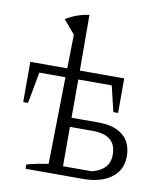

<svg xmlns="http://www.w3.org/2000/svg" viewBox="-83 -803 729 870"><g transform="rotate(10 281.5 -368.5)"><path d="M94 0V-20Q143 -33 193 -40L200 -440H80L53 -296H31V-481H201L204 -636L151 -699Q176 -714 202 -723.5Q228 -733 258 -737L259 -481H463V-322H441L413 -440H259V-264H385Q457 -264 496.5 -230.5Q536 -197 536 -135Q536 -71 487.5 -35.5Q439 0 358 0ZM365 -222H259V-41H392Q472 -62 472 -130Q472 -178 444.5 -200Q417 -222 365 -222Z"/></g></svg>

Font: Piazzolla Light
Style: Regular
Weight: 300
Designer: Juan Pablo del Peral
Foundry: Huerta Tipografica
Version: Version 1.330